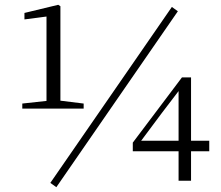

<svg xmlns="http://www.w3.org/2000/svg" viewBox="-20 -754 922 801"><path d="M215 27 722 -707 697 -725 190 9ZM725 0H777V-123H853V-167H777V-431H739L534 -159V-123H725ZM569 -167 654 -281 725 -374V-167ZM174 -301H329V-322L232 -334V-728L223 -734L82 -700V-673L174 -685V-333L73 -322V-301Z"/></svg>

Font: Noto Serif TC Light
Style: Regular
Weight: 300
Designer: Ryoko NISHIZUKA 西塚涼子 (kana & ideographs); Frank Grießhammer (Latin, Greek & Cyrillic); Wenlong ZHANG 张文龙 (bopomofo); San
Foundry: Adobe
Version: Version 2.001;hotconv 1.1.0;makeotfexe 2.6.0